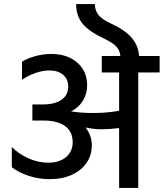

<svg xmlns="http://www.w3.org/2000/svg" viewBox="-20 -923 804 943"><path d="M38 -102V-201Q73 -166 120.5 -145Q168 -124 217 -124Q272 -124 304.5 -151.5Q337 -179 337 -225Q337 -276 300 -303.5Q263 -331 194 -331H139V-410H189Q250 -410 282.5 -433Q315 -456 315 -499Q315 -534 290 -555.5Q265 -577 223 -577Q190 -577 154 -564.5Q118 -552 88 -531V-620Q115 -637 154 -647.5Q193 -658 232 -658Q311 -658 359.5 -615.5Q408 -573 408 -504Q408 -462 387 -428Q366 -394 329 -376Q377 -368 438 -368Q507 -368 565 -379V-567H480V-648H571Q569 -675 551.5 -694Q534 -713 492 -733Q414 -770 384 -808.5Q354 -847 354 -903H446Q446 -871 464 -849Q482 -827 526 -807Q597 -774 628.5 -735.5Q660 -697 663 -648H764V-567H659V0H565V-294Q517 -288 481 -288Q439 -288 400 -297Q431 -258 431 -210Q431 -161 405 -123Q379 -85 332 -64Q285 -43 224 -43Q171 -43 120.5 -59.5Q70 -76 38 -102Z"/></svg>

Font: Madhuban
Style: Regular
Weight: 400
Designer: jaikishan Patel
Foundry: MagicType
Version: Version 1.000